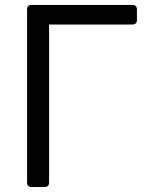

<svg xmlns="http://www.w3.org/2000/svg" viewBox="-20 -747 615 767"><path d="M105.8 -727.3H509.2Q517.8 -727.3 522.4 -722.7Q527 -718 527 -709.5V-666.9Q527 -658.4 522.4 -653.8Q517.8 -649.1 509.2 -649.1H176.1V-17.8Q176.1 -9.2 171.5 -4.6Q166.9 0 158.4 0H105.8Q97.3 0 92.7 -4.6Q88.1 -9.2 88.1 -17.8V-709.5Q88.1 -718 92.7 -722.7Q97.3 -727.3 105.8 -727.3Z"/></svg>

Font: DeltaSans
Style: Regular
Weight: 400
Designer: Rasmus Andersson
Foundry: rsms
Version: Version 3.012